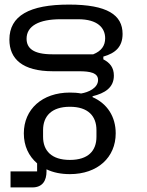

<svg xmlns="http://www.w3.org/2000/svg" viewBox="-20 -606 640 838"><path d="M21 -433C21 -349 78 -295 211 -295H325C374 -295 408 -288 408 -257C408 -222 366 -203 334 -198C318 -201 302 -202 285 -202C164 -202 84 -129 84 -24C84 31 105 75 142 107V142H26V212H121C166 212 183 182 183 142V133C212 147 246 154 285 154C406 154 485 81 485 -24C485 -97 448 -154 384 -182V-186C437 -199 477 -223 477 -276C477 -311 460 -332 431 -347V-359C484 -374 515 -402 515 -458C515 -541 448 -586 281 -586C108 -586 21 -537 21 -433ZM96 -437C96 -493 151 -522 244 -522H322C406 -522 439 -484 439 -439C439 -406 422 -383 387 -369H208C125 -369 96 -396 96 -437ZM285 -140C365 -140 401 -99 401 -38V-9C401 52 365 92 285 92C205 92 168 52 168 -9V-38C168 -99 205 -140 285 -140Z"/></svg>

Font: IBM Mono
Style: Regular
Weight: 400
Monospace: yes
Designer: Mike Abbink, Paul van der Laan, Pieter van Rosmalen
Foundry: Bold Monday
Version: Version 2.3